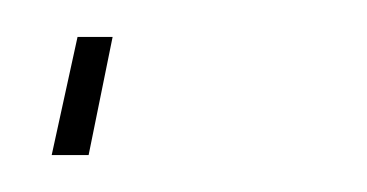

<svg xmlns="http://www.w3.org/2000/svg" viewBox="-20 -84 199 104"><path d="M8 0 22 -64H41L28 0Z"/></svg>

Font: Raleway Thin
Style: Italic
Weight: 100
Italic angle: -12°
Designer: Matt McInerney, Pablo Impallari, Rodrigo Fuenzalida
Foundry: Matt McInerney, Pablo Impallari, Rodrigo Fuenzalida
Version: Version 4.026